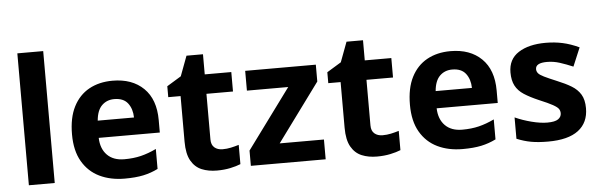

<svg xmlns="http://www.w3.org/2000/svg" viewBox="-49 -926 3438 1102"><g transform="rotate(-5 1670.0 -375.0)"><path d="M227 0H78V-760H227Z M608 -556Q721 -556 787 -491.5Q853 -427 853 -308V-236H501Q503 -173 538.5 -137Q574 -101 637 -101Q690 -101 733 -111.5Q776 -122 822 -144V-29Q782 -9 737.5 0.5Q693 10 630 10Q548 10 485 -20.5Q422 -51 386 -113Q350 -175 350 -269Q350 -365 382.5 -428.5Q415 -492 473 -524Q531 -556 608 -556ZM609 -450Q566 -450 537.5 -422Q509 -394 504 -335H713Q712 -385 687 -417.5Q662 -450 609 -450Z M1204 -109Q1229 -109 1252 -114Q1275 -119 1298 -126V-15Q1274 -5 1238.5 2.5Q1203 10 1161 10Q1112 10 1073.5 -6Q1035 -22 1012.5 -61.5Q990 -101 990 -171V-434H919V-497L1001 -547L1044 -662H1139V-546H1292V-434H1139V-171Q1139 -140 1157 -124.5Q1175 -109 1204 -109Z M1788 0H1357V-88L1610 -432H1372V-546H1779V-449L1533 -114H1788Z M2126 -109Q2151 -109 2174 -114Q2197 -119 2220 -126V-15Q2196 -5 2160.5 2.5Q2125 10 2083 10Q2034 10 1995.5 -6Q1957 -22 1934.5 -61.5Q1912 -101 1912 -171V-434H1841V-497L1923 -547L1966 -662H2061V-546H2214V-434H2061V-171Q2061 -140 2079 -124.5Q2097 -109 2126 -109Z M2555 -556Q2668 -556 2734 -491.5Q2800 -427 2800 -308V-236H2448Q2450 -173 2485.5 -137Q2521 -101 2584 -101Q2637 -101 2680 -111.5Q2723 -122 2769 -144V-29Q2729 -9 2684.5 0.5Q2640 10 2577 10Q2495 10 2432 -20.5Q2369 -51 2333 -113Q2297 -175 2297 -269Q2297 -365 2329.5 -428.5Q2362 -492 2420 -524Q2478 -556 2555 -556ZM2556 -450Q2513 -450 2484.5 -422Q2456 -394 2451 -335H2660Q2659 -385 2634 -417.5Q2609 -450 2556 -450Z M3302 -162Q3302 -79 3243.5 -34.5Q3185 10 3069 10Q3012 10 2971 2.5Q2930 -5 2889 -22V-145Q2933 -125 2984 -112Q3035 -99 3074 -99Q3118 -99 3136.5 -112Q3155 -125 3155 -146Q3155 -160 3147.5 -171Q3140 -182 3115 -196Q3090 -210 3037 -232Q2986 -254 2953 -275.5Q2920 -297 2904 -327.5Q2888 -358 2888 -404Q2888 -480 2947 -518Q3006 -556 3104 -556Q3155 -556 3201 -546Q3247 -536 3296 -513L3251 -406Q3211 -423 3175 -434.5Q3139 -446 3102 -446Q3036 -446 3036 -410Q3036 -397 3044.5 -386.5Q3053 -376 3077.5 -364Q3102 -352 3150 -332Q3197 -313 3231 -292.5Q3265 -272 3283.5 -241.5Q3302 -211 3302 -162Z"/></g></svg>

Font: Noto Sans Sinhala UI
Style: Bold
Weight: 700
Designer: Jelle Bosma - Monotype Design Team
Foundry: Monotype Imaging Inc.
Version: Version 2.006; ttfautohint (v1.8.4.7-5d5b)